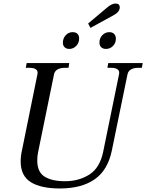

<svg xmlns="http://www.w3.org/2000/svg" viewBox="-20 -1057 828 1087"><path d="M479 -924 585 -1013Q612 -1037 634 -1037Q658 -1037 658 -1015Q658 -989 620 -969L492 -899ZM336 -815Q336 -840 352 -857.5Q368 -875 391 -875Q409 -875 418.5 -865.5Q428 -856 428 -839Q428 -814 411.5 -797Q395 -780 372 -780Q356 -780 346 -789.5Q336 -799 336 -815ZM543 -816Q543 -841 559.5 -858Q576 -875 599 -875Q616 -875 626 -865Q636 -855 636 -838Q636 -813 619.5 -796.5Q603 -780 580 -780Q563 -780 553 -789.5Q543 -799 543 -816ZM97 -143Q97 -173 104 -204L192 -637Q196 -655 184 -664Q172 -673 148 -673H126L131 -700H372L368 -673H346Q322 -673 306 -664Q290 -655 286 -637L196 -197Q191 -175 191 -148Q191 -83 232.5 -57Q274 -31 348 -31Q426 -31 485.5 -68.5Q545 -106 564 -197L654 -637Q658 -655 646 -664Q634 -673 610 -673H588L593 -700H788L783 -673H761Q738 -673 722 -664Q706 -655 702 -637L613 -204Q590 -93 515.5 -41.5Q441 10 319 10Q211 10 154 -26Q97 -62 97 -143Z"/></svg>

Font: Taviraj
Style: Italic
Weight: 400
Italic angle: -12°
Designer: Katatrad Team
Foundry: CadsonDemak
Version: Version 1.001